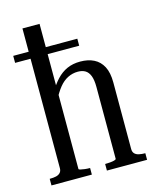

<svg xmlns="http://www.w3.org/2000/svg" viewBox="-112 -823 730 900"><g transform="rotate(-15 252.5 -373.0)"><path d="M489 0H294V-32Q305 -32 317.5 -33Q330 -34 339 -36.5Q348 -39 348 -43V-391Q348 -426 340 -446Q332 -466 317.5 -474.5Q303 -483 282 -483Q256 -483 233 -471.5Q210 -460 191 -436.5Q172 -413 154 -377L148 -418Q168 -453 190.5 -477Q213 -501 241 -513.5Q269 -526 305 -526Q343 -526 371 -512Q399 -498 414.5 -468.5Q430 -439 430 -391V-68Q430 -54 437.5 -46Q445 -38 458.5 -35Q472 -32 488 -32H489ZM84 -746H167V-42Q167 -39 175 -37Q183 -35 195.5 -33.5Q208 -32 220 -32H221V0H25V-32H26Q44 -32 56.5 -35Q69 -38 76.5 -46Q84 -54 84 -68ZM320 -633V-599H9V-633Z"/></g></svg>

Font: Roboto Serif 120pt ExtraCondensed
Style: Regular
Weight: 400
Width: 2
Designer: Greg Gazdowicz
Foundry: Commercial Type
Version: Version 1.008